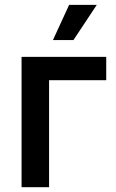

<svg xmlns="http://www.w3.org/2000/svg" viewBox="-20 -784 484 804"><path d="M424.8 -545.9V-448.2H185.5V0H70.3V-545.9ZM201.7 -616.2 269.5 -763.7H385.3L287.6 -616.2Z"/></svg>

Font: Inter
Style: 540
Weight: 540
Designer: Rasmus Andersson
Foundry: rsms
Version: Version 4.001;git-66647c0bb